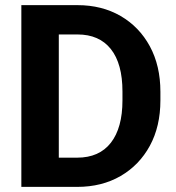

<svg xmlns="http://www.w3.org/2000/svg" viewBox="-20 -731 690 751"><path d="M281.7 0H63.5V-710.9H283.2Q378.4 -710.9 451.7 -668.5Q524.9 -626 566.2 -549.8Q607.4 -473.6 607.4 -372.1V-338.4Q607.4 -236.8 566.2 -160.9Q524.9 -85 451.7 -42.5Q378.4 0 281.7 0ZM283.2 -596.2H210V-114.3H281.7Q368.2 -114.3 413.6 -172.6Q459 -231 459 -338.4V-373Q459 -481.9 413.6 -539.1Q368.2 -596.2 283.2 -596.2Z"/></svg>

Font: Vazirmatn RD
Style: Bold
Weight: 700
Designer: Saber Rastikerdar
Foundry: Saber Rastikerdar
Version: Version 32.102